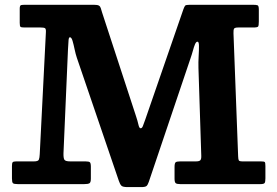

<svg xmlns="http://www.w3.org/2000/svg" viewBox="-20 -770 1160 803"><path d="M150 -655Q163.7 -655 168.2 -652.1Q172.7 -649.2 172 -636.2L146.2 -125.3Q145.5 -109.8 142.5 -102.4Q139.5 -95 122 -95H48Q36.2 -95 33.1 -91.5Q30 -88 30 -75.8V-23.8Q30 -7.8 34.1 -3.9Q38.2 0 54 0H332.5Q348 0 354 -3.5Q360 -7 360 -22.8V-72.8Q360 -87.5 355.9 -91.3Q351.8 -95 337.5 -95H274Q253 -95 249 -102.4Q245 -109.8 245.5 -129L264.3 -562.7Q265.5 -591.5 266.8 -602.9Q268 -614.2 272.5 -614.2Q279 -614.2 283.5 -598.9Q288 -583.5 292.1 -563.5Q296.3 -543.5 301.3 -528.7L477 -13.7Q481.8 0.5 487.6 6.5Q493.5 12.5 513.5 12.5H570Q587.5 12.5 592.8 7.9Q598 3.3 602.3 -9.3L776 -523.7Q782.5 -542.2 786.9 -558.6Q791.3 -575 795.8 -585.4Q800.3 -595.7 806 -595.7Q812 -595.7 812.1 -578.1Q812.3 -560.5 810.8 -535Q809.3 -509.5 810 -485.5L821.8 -118.5Q822.3 -104.8 817.9 -99.9Q813.5 -95 799 -95H733.5Q718.5 -95 714.3 -91Q710 -87 710 -71.3V-22.8Q710 -8 714.8 -4Q719.5 0 733.5 0H1069Q1084 0 1087 -5Q1090 -10 1090 -24.3V-75.3Q1090 -89 1087.5 -92Q1085 -95 1071.5 -95H995Q981.3 -95 978.9 -99Q976.5 -103 976 -115.8L956.5 -630.7Q956 -645 958.9 -650Q961.8 -655 976.8 -655H1039Q1056.5 -655 1059.5 -659Q1062.5 -663 1062.5 -680.2V-730.2Q1062.5 -746.3 1056.8 -748.1Q1051 -750 1036 -750H774.5Q757.8 -750 754.6 -746.6Q751.5 -743.3 747 -731.2L588 -271.3Q581.3 -252.3 577.6 -242.9Q574 -233.5 568 -233.5Q562.3 -233.5 558.8 -249.3Q555.3 -265 548.8 -284.3L407 -717.7Q403.5 -728.7 401.5 -735.9Q399.5 -743 393.8 -746.5Q388 -750 372.5 -750H87Q74.5 -750 68.5 -748.8Q62.5 -747.5 62.5 -733.8V-674.2Q62.5 -660.5 65.9 -657.7Q69.2 -655 83 -655Z"/></svg>

Font: Besley
Style: Regular
Weight: 400
Designer: Owen Earl
Foundry: indestructible type*
Version: Version 4.000